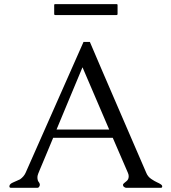

<svg xmlns="http://www.w3.org/2000/svg" viewBox="-20 -897 818 917"><path d="M243.7 -877.4H536.6Q541.5 -877.4 541.5 -872.6V-830.6Q541.5 -825.2 536.6 -825.2H243.7Q238.8 -825.2 238.8 -830.6V-872.6Q238.8 -877.4 243.7 -877.4ZM501.5 -278.3 374 -575.7Q342.8 -501 311.8 -426.8Q280.8 -352.5 250 -278.3ZM748 0H583Q578.6 0 574 -3.2Q569.3 -6.3 568.4 -9Q567.4 -11.7 567.4 -14.6Q567.4 -17.6 572.5 -22.2Q577.6 -26.9 584 -31.7Q590.3 -36.6 592.5 -42.7Q594.7 -48.8 594.7 -55.7Q594.7 -63 590.8 -71.8L518.6 -238.8H233.9Q216.3 -196.8 199 -155Q181.6 -113.3 170.7 -87.6Q159.7 -62 159.2 -56.4Q158.7 -50.8 158.7 -46.6Q158.7 -42.5 160.2 -37.1Q161.6 -31.7 165 -27.6Q168.5 -23.4 169.4 -19.3Q170.4 -15.1 170.4 -13.7Q170.4 -12.2 169.4 -10.3Q166 0 158.7 0H32.7Q22.9 0 25.4 -10.3Q27.3 -19 42 -25.4Q56.6 -31.7 75.7 -40.5Q94.2 -53.7 102.1 -71.3L378.9 -696.8H409.2Q433.6 -639.2 469.5 -555.7Q505.4 -472.2 543.7 -383.8Q582 -295.4 617.9 -211.9Q653.8 -128.4 678.7 -71.3Q686 -53.2 702.4 -42.2Q718.8 -31.2 729.7 -26.4Q740.7 -21.5 746.6 -17.6Q752.4 -13.7 753.7 -11Q754.9 -8.3 754.9 -6.6Q754.9 -4.9 753.7 -2.4Q752.4 0 748 0Z"/></svg>

Font: Caudex
Style: Regular
Weight: 400
Version: Version 1.04